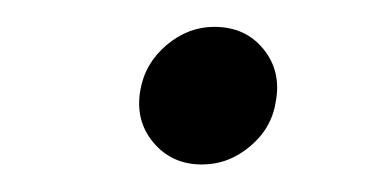

<svg xmlns="http://www.w3.org/2000/svg" viewBox="-20 -414 290 143"><path d="M130.4 -291.5Q107.9 -291.5 94.2 -307.9Q80.6 -324.2 84.5 -346.7Q87.9 -366.7 104 -380.4Q120.1 -394 139.6 -394Q162.6 -394 176 -377.7Q189.5 -361.3 185.5 -338.9Q182.6 -318.8 166.5 -305.2Q150.4 -291.5 130.4 -291.5Z"/></svg>

Font: Inter Tight Light
Style: Italic
Weight: 300
Italic angle: -9.39999°
Designer: Rasmus Andersson
Foundry: rsms
Version: Version 3.004